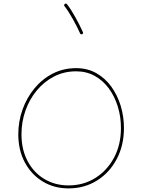

<svg xmlns="http://www.w3.org/2000/svg" viewBox="-20 -1044 785 1065"><path d="M360.4 1Q279.8 1 216.8 -37.4Q153.8 -75.7 117.7 -143.3Q81.5 -210.9 81.5 -299.3Q81.5 -371.1 105.2 -437Q128.9 -502.9 171.9 -554.7Q214.8 -606.4 273.4 -636.2Q332 -666 402.3 -666Q464.8 -666 513.9 -638.4Q563 -610.8 597.2 -563.7Q631.3 -516.6 649.4 -457.3Q667.5 -397.9 667.5 -334Q667.5 -237.3 627.4 -161.6Q587.4 -85.9 517.8 -42.5Q448.2 1 360.4 1ZM360.4 -15.6Q442.9 -15.6 508.5 -56.6Q574.2 -97.7 612.5 -169.4Q650.9 -241.2 650.9 -334Q650.9 -396 633.5 -452.6Q616.2 -509.3 583.7 -553.5Q551.3 -597.7 505.4 -623Q459.5 -648.4 402.3 -648.4Q336.4 -648.4 281.2 -620.4Q226.1 -592.3 185.1 -543.5Q144 -494.6 121.6 -431.6Q99.1 -368.7 99.1 -299.3Q99.1 -214.8 132.8 -150.9Q166.5 -86.9 225.6 -51.3Q284.7 -15.6 360.4 -15.6ZM339.4 -1022Q345.7 -1027.3 351.6 -1020.5Q374 -992.2 398.4 -947.8Q422.9 -903.3 439.9 -865.7Q443.4 -857.9 435.5 -854.5Q427.7 -851.1 424.3 -858.9Q407.7 -896 383.3 -939.5Q358.9 -982.9 337.9 -1009.8Q332.5 -1016.1 339.4 -1022Z"/></svg>

Font: Mikhak-FD Thin
Style: Regular
Weight: 100
Designer: Amin Abedi
Version: Version 3.2